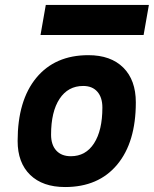

<svg xmlns="http://www.w3.org/2000/svg" viewBox="-20 -752 626 782"><path d="M245.1 9.8Q153.8 9.8 102.8 -39.8Q51.8 -89.4 51.8 -177.7Q51.8 -342.8 127.9 -435.1Q204.1 -527.3 339.8 -527.3Q431.2 -527.3 482.2 -476.6Q533.2 -425.8 533.2 -335Q533.2 -172.4 457.1 -81.3Q381.1 9.8 245.1 9.8ZM268.5 -115.7Q329.1 -115.7 363 -168.2Q397 -220.7 397 -314Q397 -355.2 376.5 -378.5Q356.1 -401.9 318.8 -401.9Q257.2 -401.9 222.6 -349.5Q188 -297.1 188 -203.6Q188 -162.1 209.2 -138.9Q230.4 -115.7 268.5 -115.7ZM145 -609.4 166.5 -731.9H586.4L564.9 -609.4Z"/></svg>

Font: Cascadia Code PL
Style: Italic
Weight: 400
Italic angle: -10°
Monospace: yes
Designer: Aaron Bell
Foundry: Saja Typeworks
Version: Version 2404.023